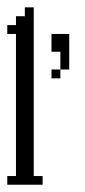

<svg xmlns="http://www.w3.org/2000/svg" viewBox="-20 -508 235 528"><path d="M121.6 -292.5V-316.9H146V-292.5ZM146 -316.9V-365.7H121.6V-414.6H170.4V-316.9ZM0 0V-23.9H23.9V-414.6H0V-439H23.9V-463.4H48.3V-487.8H72.8V-23.9H97.2V0Z"/></svg>

Font: FS Mondwest Regular
Style: Regular
Weight: 400
Designer: NZWStudios2024
Foundry: https://fontstruct.com
Version: Version 1.0